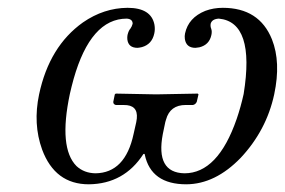

<svg xmlns="http://www.w3.org/2000/svg" viewBox="-20 -462 733 494"><path d="M330.6 -147.9Q338.9 -187.5 307.1 -191.4Q301.8 -191.9 296.9 -191.9H277.8Q271 -193.8 271.5 -200.2L275.4 -219.2L277.8 -221.2Q278.8 -221.2 381.8 -219.2L488.8 -221.2L490.7 -219.2L486.3 -200.2Q483.4 -193.4 476.6 -191.9H458Q417.5 -191.9 407.2 -154.3Q406.2 -150.9 405.3 -147.9L398.9 -117.2Q379.9 -17.6 454.6 -16.1Q540.5 -16.1 588.9 -155.8Q599.6 -187 606.9 -220.2Q636.7 -405.3 543 -414.1Q525.4 -413.1 522 -400.9Q521 -393.6 523.4 -388.2Q525.9 -381.3 523.9 -372.1Q518.6 -346.7 493.2 -340.3Q488.3 -339.4 482.9 -338.9Q459 -338.9 455.6 -361.8Q454.6 -369.1 456.1 -376Q464.8 -416.5 508.3 -434.1Q529.3 -441.9 553.2 -441.9Q647 -441.9 679.7 -360.8Q703.1 -301.8 685.5 -219.2Q665.5 -126.5 599.1 -55.7Q533.7 11.7 459.5 12.2Q368.7 12.2 352.5 -64Q352.1 -65.4 352.1 -65.9H349.1Q299.3 11.2 208.5 12.2Q121.6 12.2 88.4 -77.1Q64.5 -143.1 80.6 -219.2Q106.9 -342.8 193.4 -404.3Q247.1 -441.4 308.1 -441.9Q369.1 -441.9 377.4 -398.4Q379.4 -386.7 377 -376Q371.1 -348.1 345.2 -340.8Q339.4 -339.4 334 -338.9Q310.1 -338.9 307.6 -360.8Q307.1 -366.7 308.1 -372.1Q311 -383.8 315.4 -388.2Q319.3 -393.6 321.3 -400.9Q321.3 -413.1 306.2 -414.1Q213.4 -414.1 169.4 -258.8Q164.1 -239.7 159.7 -220.2Q130.4 -81.5 176.8 -34.7Q196.3 -16.6 225.6 -16.1Q302.2 -17.1 323.7 -117.2Z"/></svg>

Font: Linux Biolinum Capitals O
Style: Italic Samll Caps
Weight: 400
Italic angle: -12°
Designer: Philipp H. Poll
Foundry: Philipp H. Poll
Version: Version 0.6.2